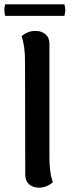

<svg xmlns="http://www.w3.org/2000/svg" viewBox="-26 -849 336 882"><path d="M90 -45 89 -564Q89 -640 73 -683Q83 -692 99.5 -699.5Q116 -707 137 -707Q165 -707 183 -691.5Q201 -676 201 -649V-131Q201 -53 217 -12Q189 13 153 13Q125 13 107.5 -2.5Q90 -18 90 -45ZM270 -829Q274 -813 274 -803Q274 -794 270 -776H-2Q-6 -788 -6 -803Q-6 -818 -2 -829Z"/></svg>

Font: Arima Madurai
Style: Bold
Weight: 700
Designer: Joana Correia and Natanael Gama
Foundry: NDISCOVER
Version: Version 1.019